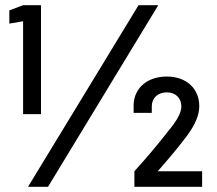

<svg xmlns="http://www.w3.org/2000/svg" viewBox="-20 -720 835 740"><path d="M69 -280H138V-700H69L16 -680V-629L69 -638ZM88 0H165L590 -700H514ZM495 -285H565V-310C565 -342 588 -364 623 -364C656 -364 679 -343 679 -309C679 -285 660 -252 627 -213C589 -164 546 -113 498 -60V0H759V-60H588C630 -108 668 -153 701 -197C731 -238 748 -275 748 -311C748 -377 700 -425 623 -425C550 -425 498 -383 495 -318Z"/></svg>

Font: Vanilla Cream DemiBold
Style: Regular
Weight: 600
Designer: Jeremy Tribby, Jinavaṁso
Foundry: Tribby Type
Version: Version 1.422;Glyphs 3.1.2 (3151)